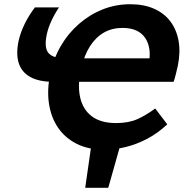

<svg xmlns="http://www.w3.org/2000/svg" viewBox="-20 -693 877 908"><path d="M383 195 415 -28H555L492 195ZM475 15Q398 15 342.5 -13Q287 -41 254 -90Q221 -139 211.5 -203.5Q202 -268 217 -341Q232 -414 267 -474.5Q302 -535 353 -579.5Q404 -624 465.5 -648.5Q527 -673 596 -673Q660 -673 708 -652Q756 -631 785.5 -592Q815 -553 824.5 -499.5Q834 -446 821 -382Q816 -360 811 -340Q806 -320 801 -306L666 -334Q670 -342 674.5 -355.5Q679 -369 681 -381Q691 -423 687 -456Q683 -489 667 -513Q651 -537 624 -549Q597 -561 560 -561Q510 -561 471.5 -539Q433 -517 406 -475Q379 -433 364 -371Q346 -294 358.5 -235Q371 -176 413.5 -143.5Q456 -111 529 -111Q588 -111 629.5 -129.5Q671 -148 714 -180L771 -105Q725 -62 675 -36Q625 -10 573.5 2.5Q522 15 475 15ZM742 -417 801 -306H234Q164 -306 123 -329Q82 -352 68.5 -395Q55 -438 68 -500Q77 -539 96 -578.5Q115 -618 145 -658H259Q237 -625 222 -592Q207 -559 201 -529Q188 -466 210 -441.5Q232 -417 289 -417Z"/></svg>

Font: Ysabeau Office ExtraBold
Style: Italic
Weight: 800
Italic angle: -12°
Designer: Christian Thalmann (Catharsis Fonts)
Version: Version 2.001;gftools[0.9.30]; featfreeze: tnum,lnum,ss02